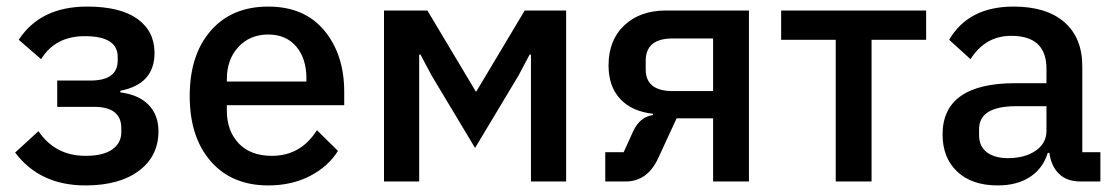

<svg xmlns="http://www.w3.org/2000/svg" viewBox="-20 -552 3396 584"><path d="M240 12Q101 12 26 -88L97 -153Q148 -78 240 -78Q294 -78 321.5 -97.5Q349 -117 349 -150V-162Q349 -227 266 -227H154V-307H255Q338 -307 338 -368V-379Q338 -442 238 -442Q148 -442 105 -372L37 -431Q103 -532 245 -532Q346 -532 398 -494.5Q450 -457 450 -391Q450 -296 346 -276V-271Q402 -264 432 -233Q462 -202 462 -153Q462 -77 402.5 -32.5Q343 12 240 12Z M796 12Q685 12 621 -61.5Q557 -135 557 -260Q557 -385 621 -458.5Q685 -532 796 -532Q906 -532 966.5 -459Q1027 -386 1027 -273V-232H670V-215Q670 -154 706 -116Q742 -78 807 -78Q895 -78 944 -156L1008 -93Q978 -45 922.5 -16.5Q867 12 796 12ZM796 -447Q740 -447 705 -409Q670 -371 670 -311V-304H912V-314Q912 -374 881 -410.5Q850 -447 796 -447Z M1148 0V-520H1280L1427 -274H1429L1576 -520H1702V0H1595V-386H1591L1557 -322L1425 -102L1293 -322L1259 -386H1255V0Z M1821 0V-89H1877L1906 -153Q1927 -197 1966 -202V-206Q1902 -213 1866.5 -251Q1831 -289 1831 -353Q1831 -430 1879 -475Q1927 -520 2005 -520H2258V0H2149V-192H2038L1983 -73Q1950 0 1883 0ZM2026 -275H2149V-435H2026Q1944 -435 1944 -367V-341Q1944 -275 2026 -275Z M2522 0V-431H2356V-520H2797V-431H2631V0Z M3327 0H3266Q3225 0 3201 -23.5Q3177 -47 3172 -87H3167Q3152 -39 3112.5 -13.5Q3073 12 3015 12Q2936 12 2891.5 -30Q2847 -72 2847 -143Q2847 -299 3069 -299H3163V-343Q3163 -443 3056 -443Q2977 -443 2932 -372L2867 -431Q2926 -532 3063 -532Q3163 -532 3217.5 -484.5Q3272 -437 3272 -350V-89H3327ZM3046 -71Q3097 -71 3130 -93.5Q3163 -116 3163 -154V-229H3071Q2958 -229 2958 -159V-141Q2958 -107 2981.5 -89Q3005 -71 3046 -71Z"/></svg>

Font: IBM Plex Sans Medm
Style: Regular
Weight: 500
Designer: Mike Abbink, Paul van der Laan, Pieter van Rosmalen
Foundry: Bold Monday
Version: Version 3.005